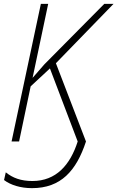

<svg xmlns="http://www.w3.org/2000/svg" viewBox="-20 -734 609 996"><path d="M146 242C296 242 376 152 426 0L270 -406L569 -714H521L210 -400L149 -330L230 -714H192L40 0H79L139 -286L239 -379L383 0C344 122 271 205 148 205C88 205 46 189 10 160L1 200C35 226 87 242 146 242Z"/></svg>

Font: Noto Sans SemiCondensed ExtraLight
Style: Italic
Weight: 200
Width: 4
Italic angle: -12°
Designer: Monotype Design Team
Foundry: Monotype Imaging Inc.
Version: Version 2.013